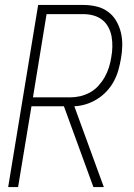

<svg xmlns="http://www.w3.org/2000/svg" viewBox="-20 -755 540 775"><path d="M399 0H357L238 -326H107L53 0H13L134 -735H316Q343 -735 369 -729Q395 -723 415.5 -708Q436 -693 449 -671Q462 -649 468 -623.5Q474 -598 473.5 -571Q473 -544 468 -517Q464 -494 457.5 -471Q451 -448 439 -426Q427 -404 409.5 -385.5Q392 -367 370.5 -354Q349 -341 326 -334Q303 -327 280 -326ZM113 -362H262Q283 -362 303 -366.5Q323 -371 342.5 -381.5Q362 -392 377 -408.5Q392 -425 402.5 -443.5Q413 -462 419.5 -482.5Q426 -503 429 -523Q433 -544 433.5 -565.5Q434 -587 430.5 -607Q427 -627 417.5 -645Q408 -663 392.5 -675Q377 -687 357.5 -692.5Q338 -698 316 -698H168Z"/></svg>

Font: Iosevka Extralight
Style: Italic
Weight: 200
Italic angle: -9°
Monospace: yes
Designer: Belleve Invis
Foundry: Belleve Invis
Version: Version 32.5.0; ttfautohint (v1.8.4)